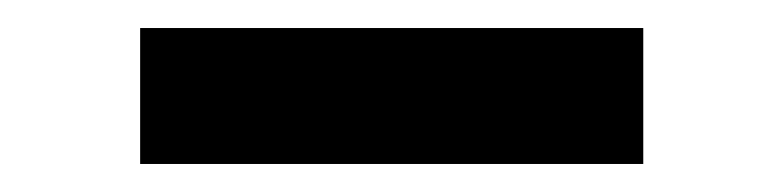

<svg xmlns="http://www.w3.org/2000/svg" viewBox="-20 -706 559 137"><path d="M80 -589V-686H439V-589Z"/></svg>

Font: Jost* Medium
Style: Regular
Weight: 500
Version: Version 3.7